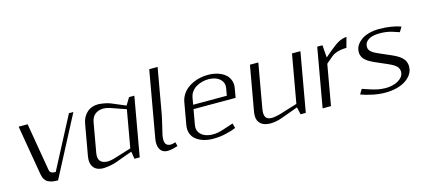

<svg xmlns="http://www.w3.org/2000/svg" viewBox="-62 -1309 4038 1837"><g transform="rotate(-15 1957.5 -391.0)"><path d="M333.5 -72.8 601.1 -583.5H645L339.8 0L333.5 10.3Q310.5 10.3 292 8.1Q273.4 5.9 259.5 1Q245.6 -3.9 234.9 -9.5Q224.1 -15.1 216.3 -24.2Q208.5 -33.2 203.4 -41.3Q198.2 -49.3 194.3 -61.8Q190.4 -74.2 188.2 -84Q186 -93.8 183.6 -108.4L103 -583.5H191.9L268.1 -135.3Q268.6 -131.8 269.5 -126Q271.5 -114.7 272.5 -109.6Q273.4 -104.5 276.4 -97.2Q279.3 -89.8 283.2 -86.7Q287.1 -83.5 293.7 -79.8Q300.3 -76.2 310.1 -74.7Q319.8 -73.2 333.5 -72.8Z M1082 -73.7 916 -13.7Q883.8 -2 844 4.2Q804.2 10.3 784.7 10.3Q727.1 10.3 696.8 -20Q666.5 -50.3 666.5 -101.1Q666.5 -116.7 669.4 -134.3L725.1 -448.7Q736.3 -512.7 780.5 -553.2Q824.7 -593.8 891.1 -593.8Q910.6 -593.8 948.2 -587.6Q985.8 -581.5 1014.2 -569.8L1152.8 -511.2L1196.8 -583.5H1249L1146 0H1093.8ZM1146.5 -477.1 987.3 -532.2Q976.1 -536.1 959 -538.8Q941.9 -541.5 931.2 -541.5Q882.8 -541.5 849.1 -516.4Q815.4 -491.2 806.2 -436.5L754.9 -147Q752.4 -132.3 752.4 -119.6Q752.4 -79.1 776.9 -60.3Q801.3 -41.5 842.8 -41.5Q853.5 -41.5 871.6 -44.4Q889.6 -47.4 902.8 -51.3L1081.1 -106.4Z M1452.1 -791.5H1535.2L1456.1 -343.8Q1450.7 -312.5 1431.6 -234.4Q1412.6 -156.2 1411.6 -149.9Q1407.2 -124 1407.2 -105.5Q1407.2 -73.7 1421.4 -57.6Q1435.5 -41.5 1467.8 -41.5Q1481 -41.5 1513.2 -51.3L1522.5 -11.2Q1461.9 9.3 1420.4 9.3Q1377.4 9.3 1355 -18.8Q1332.5 -46.9 1332.5 -94.7Q1332.5 -113.8 1336.4 -135.3Z M1656.7 -183.1 1694.8 -399.9Q1701.7 -438 1721.4 -470.2Q1741.2 -502.4 1769 -524.9Q1796.9 -547.4 1831.8 -563.2Q1866.7 -579.1 1903.8 -586.4Q1940.9 -593.8 1979 -593.8Q2013.7 -593.8 2045.7 -587.6Q2077.6 -581.5 2105.5 -568.4Q2133.3 -555.2 2153.8 -536.6Q2174.3 -518.1 2186.3 -491.5Q2198.2 -464.8 2198.2 -433.1Q2198.2 -417 2194.8 -399.9L2179.7 -312.5H1762.7L1735.8 -160.6Q1733.9 -149.9 1733.9 -139.6Q1733.9 -105.5 1754.9 -80.1Q1775.9 -54.7 1808.3 -43Q1840.8 -31.2 1879.9 -31.2Q1894.5 -31.2 1904.3 -31.7Q1914.1 -32.2 1936.3 -36.6Q1958.5 -41 1985.4 -49.8L2087.9 -83.5L2100.6 -35.6Q2066.9 -20 2003.4 -4.9Q1939.9 10.3 1872.6 10.3Q1837.9 10.3 1806.2 4.2Q1774.4 -2 1746.6 -14.9Q1718.8 -27.8 1698 -46.4Q1677.2 -64.9 1665.5 -91.6Q1653.8 -118.2 1653.8 -149.9Q1653.8 -166 1656.7 -183.1ZM2115.7 -422.9Q2117.7 -433.6 2117.7 -444.3Q2117.7 -478.5 2096.9 -503.7Q2076.2 -528.8 2043.7 -540.5Q2011.2 -552.2 1971.7 -552.2Q1939.9 -552.2 1908.9 -543.9Q1877.9 -535.6 1851.6 -520Q1825.2 -504.4 1806.4 -479.2Q1787.6 -454.1 1782.2 -422.9L1770 -354H2103.5Z M2399.9 -147Q2396 -124 2396 -106.4Q2396 -70.8 2413.1 -54.2Q2430.2 -37.6 2466.3 -37.6Q2480 -37.6 2505.6 -42Q2531.2 -46.4 2547.9 -51.3L2726.1 -106.4L2810.5 -583.5H2894L2791 0H2738.8L2723.1 -72.8L2561 -13.7Q2497.1 10.3 2439 10.3Q2379.9 10.3 2345.7 -18.1Q2311.5 -46.4 2311.5 -100.6Q2311.5 -116.7 2314.5 -134.3L2394 -583.5H2477.1Z M3327.1 -500Q3228 -500 3174.8 -455.1L3111.3 -400.9L3040.5 0H2957.5L3060.5 -583.5H3112.3L3121.6 -460.4L3178.2 -508.3Q3233.4 -555.2 3271.5 -576.7Q3309.6 -598.1 3355 -602.1Z M3432.6 -452.1Q3437.5 -480 3455.3 -504.6Q3473.1 -529.3 3502.4 -549.6Q3531.7 -569.8 3576.9 -581.8Q3622.1 -593.8 3676.3 -593.8Q3737.8 -593.8 3794.2 -584.7Q3850.6 -575.7 3889.2 -560.5L3859.9 -512.7Q3854.5 -514.6 3836.7 -520.5Q3818.8 -526.4 3814.5 -527.8Q3810.1 -529.3 3795.7 -533.9Q3781.2 -538.6 3775.9 -539.6Q3770.5 -540.5 3758.1 -543.7Q3745.6 -546.9 3737.8 -547.6Q3730 -548.3 3718.3 -549.8Q3706.5 -551.3 3695.3 -551.8Q3684.1 -552.2 3670.9 -552.2Q3600.6 -552.2 3563.5 -530.5Q3526.4 -508.8 3520.5 -476.1Q3519 -467.3 3519 -459.5Q3519 -450.2 3521 -442.1Q3522.9 -434.1 3527.8 -426.8Q3532.7 -419.4 3537.6 -413.8Q3542.5 -408.2 3552.2 -401.6Q3562 -395 3569.1 -390.6Q3576.2 -386.2 3590.1 -379.9Q3604 -373.5 3612.8 -369.4Q3621.6 -365.2 3639.2 -357.7Q3656.7 -350.1 3667 -345.7Q3676.8 -341.3 3693.1 -334.2Q3709.5 -327.1 3720.5 -322.5Q3731.4 -317.9 3746.8 -310.5Q3762.2 -303.2 3772.7 -297.4Q3783.2 -291.5 3796.1 -283.2Q3809.1 -274.9 3817.6 -266.8Q3826.2 -258.8 3835 -248.3Q3843.8 -237.8 3848.9 -227.1Q3854 -216.3 3857.2 -202.9Q3860.4 -189.5 3860.4 -174.8Q3860.4 -161.6 3857.9 -147Q3852.5 -116.2 3831.3 -88.1Q3810.1 -60.1 3775.6 -38.1Q3741.2 -16.1 3690.7 -2.9Q3640.1 10.3 3580.1 10.3Q3516.6 10.3 3450 -3.9Q3383.3 -18.1 3338.4 -35.6L3367.7 -83.5Q3372.6 -82 3403.3 -71.5Q3434.1 -61 3442.6 -58.3Q3451.2 -55.7 3476.3 -48.3Q3501.5 -41 3515.4 -38.8Q3529.3 -36.6 3549.8 -33.9Q3570.3 -31.2 3588.4 -31.2Q3664.1 -31.2 3714.4 -60.1Q3764.6 -88.9 3772 -129.4Q3773.4 -138.2 3773.4 -146.5Q3773.4 -158.7 3769.5 -169.4Q3765.6 -180.2 3760.5 -188.5Q3755.4 -196.8 3744.6 -205.3Q3733.9 -213.9 3725.1 -219.7Q3716.3 -225.6 3700.2 -233.4Q3684.1 -241.2 3673.3 -246.1Q3662.6 -251 3642.8 -259.5Q3623 -268.1 3611.8 -272.9Q3602.1 -277.3 3581.8 -286.1Q3561.5 -294.9 3549.8 -300Q3538.1 -305.2 3520 -314.5Q3502 -323.7 3491.2 -331.1Q3480.5 -338.4 3467.5 -349.6Q3454.6 -360.8 3447.5 -372.1Q3440.4 -383.3 3435.5 -397.9Q3430.7 -412.6 3430.7 -429.2Q3430.7 -440.4 3432.6 -452.1Z"/></g></svg>

Font: Resagnicto
Style: Italic
Weight: 500
Italic angle: -10°
Version: Version 0.999